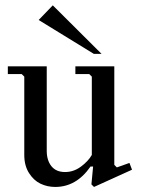

<svg xmlns="http://www.w3.org/2000/svg" viewBox="-20 -701 541 730"><path d="M336.9 -496.1 127 -625 180.7 -680.7 366.2 -496.1ZM227.5 -46.9Q259.8 -46.9 287.6 -67.4Q315.4 -87.9 329.1 -111.8V-409.7L319.3 -419.4H266.6V-448.7H414.6V-74.2L424.3 -64.5L472.2 -81.5L481.9 -55.7L337.4 9.8L327.6 0L334 -67.9H324.2Q270.5 9.8 189.9 9.8Q160.2 9.8 134.3 -2.4Q108.4 -14.6 90.3 -43Q72.3 -71.3 72.3 -111.8V-409.7L62.5 -419.4H9.8V-448.7H157.7V-127.9Q157.7 -91.3 175.5 -69.1Q193.4 -46.9 227.5 -46.9Z"/></svg>

Font: Happy Times at the IKOB
Style: Regular
Weight: 400
Designer: Lucas Le Bihan
Foundry: Lucas Le Bihan
Version: Version 1.000;PS 1.0;hotconv 1.0.88;makeotf.lib2.5.647800